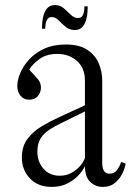

<svg xmlns="http://www.w3.org/2000/svg" viewBox="-20 -725 540 755"><path d="M184 10Q129 10 97.5 -23.5Q66 -57 66 -105Q66 -150 88.5 -179.5Q111 -209 145 -229Q179 -249 212 -264L314 -311V-408Q314 -457 283 -485Q252 -513 205 -513Q162 -513 134 -492Q106 -471 95 -451Q118 -427 129.5 -413Q141 -399 141 -380Q141 -363 129.5 -348Q118 -333 95 -333Q73 -333 60.5 -348.5Q48 -364 48 -387Q48 -410 59.5 -437.5Q71 -465 94.5 -491Q118 -517 154 -533.5Q190 -550 239 -550Q292 -550 323.5 -529Q355 -508 368.5 -475.5Q382 -443 382 -408V-84Q382 -42 411 -42Q430 -42 441 -57.5Q452 -73 456 -88L474 -82Q471 -62 460 -40.5Q449 -19 430.5 -4.5Q412 10 385 10Q355 10 334.5 -10Q314 -30 314 -72Q306 -54 288 -35Q270 -16 244 -3Q218 10 184 10ZM127 -128Q127 -89 151 -61.5Q175 -34 215 -34Q241 -34 261.5 -45.5Q282 -57 295.5 -73Q309 -89 314 -104V-287L219 -240Q196 -229 175 -215.5Q154 -202 140.5 -182Q127 -162 127 -128ZM274 -607Q253 -607 238 -619.5Q223 -632 210.5 -645Q198 -658 183 -658Q170 -658 164 -645.5Q158 -633 158 -612H145Q145 -620 146 -635Q147 -650 151.5 -666Q156 -682 166.5 -693.5Q177 -705 196 -705Q217 -705 231.5 -692Q246 -679 259 -666.5Q272 -654 287 -654Q301 -654 306.5 -666.5Q312 -679 312 -700H325Q325 -693 324 -677.5Q323 -662 318.5 -646Q314 -630 303.5 -618.5Q293 -607 274 -607Z"/></svg>

Font: Xanh Mono
Style: Regular
Weight: 400
Monospace: yes
Designer: Lam Bao, Duy Dao
Foundry: Yellow Type Foundry
Version: Version 3.101; ttfautohint (v1.8.3)